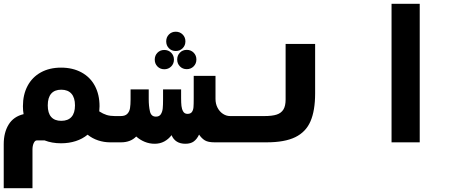

<svg xmlns="http://www.w3.org/2000/svg" viewBox="-20 -745 2440 1005"><path d="M438.5 -40Q412 -18 376.5 -6.5Q341 5 299.5 5Q252 5 213.5 -10H172.5Q163 -10 156.5 4Q150 18 150 38V240H-0.5V9.5Q-0.5 -51 25.2 -93Q51 -135 103.5 -147.5Q100 -165.5 100 -189Q100 -250 124.5 -295.8Q149 -341.5 194 -366.2Q239 -391 299.5 -391Q360.5 -391 406.2 -366.2Q452 -341.5 476.5 -295.8Q501 -250 501 -189Q501 -175.5 499.5 -162Q519.5 -149 538.2 -143.2Q557 -137.5 580.5 -137.5H602V0H556Q524.5 0 494 -10Q463.5 -20 438.5 -40ZM372.5 -193.5Q372.5 -233.5 354 -254.5Q335.5 -275.5 300.5 -275.5Q266 -275.5 248 -254.8Q230 -234 230 -193.5Q230 -153 248 -132.8Q266 -112.5 300.5 -112.5Q336 -112.5 354.2 -133Q372.5 -153.5 372.5 -193.5Z M693 -30.5Q663.5 0 613.5 0H600V-137.5H612Q635 -137.5 646.2 -149Q657.5 -160.5 660.5 -178.5Q663.5 -196.5 663.5 -225V-277H758.5V-226Q758.5 -190 764.8 -162.2Q771 -134.5 796 -134.5Q814 -134.5 822 -147.2Q830 -160 831.8 -177.5Q833.5 -195 833.5 -225V-277H928V-231Q928 -207 929.8 -190.5Q931.5 -174 938.8 -161.5Q946 -149 961.5 -149Q977.5 -149 984.5 -158.8Q991.5 -168.5 992.8 -183.8Q994 -199 994 -231V-348H1108V-227.5Q1108 -202 1118.5 -181.5Q1129 -161 1146.8 -149.2Q1164.5 -137.5 1184.5 -137.5H1200V0H1103Q1069.5 0 1052.5 -10.2Q1035.5 -20.5 1022 -40.5Q1011 -17 994.5 -4.8Q978 7.5 950.5 7.5Q897 7.5 878 -37.5Q862 -16.5 839.8 -4.5Q817.5 7.5 790 7.5Q762 7.5 737.2 -2.8Q712.5 -13 693 -30.5ZM850 -528.5Q850 -550 864.2 -564.5Q878.5 -579 900 -579Q921.5 -579 936 -564.5Q950.5 -550 950.5 -528.5Q950.5 -507 936 -492.5Q921.5 -478 900 -478Q878.5 -478 864.2 -492.5Q850 -507 850 -528.5ZM790 -433Q790 -454.5 804.2 -469Q818.5 -483.5 840 -483.5Q861.5 -483.5 876 -469Q890.5 -454.5 890.5 -433Q890.5 -411.5 876 -397Q861.5 -382.5 840 -382.5Q818.5 -382.5 804.2 -397Q790 -411.5 790 -433ZM907.5 -433.5Q907.5 -455 921.8 -469.5Q936 -484 957.5 -484Q979 -484 993.5 -469.5Q1008 -455 1008 -433.5Q1008 -412 993.5 -397.5Q979 -383 957.5 -383Q936 -383 921.8 -397.5Q907.5 -412 907.5 -433.5Z M1200 -137.5H1364Q1404.5 -137.5 1428.2 -145.2Q1452 -153 1463.5 -171.8Q1475 -190.5 1475 -224V-515H1629.5V-256.5Q1629.5 -166 1605.2 -110Q1581 -54 1525.5 -27Q1470 0 1375.5 0H1200Z M2177 -725V0H2029.5V-725Z"/></svg>

Font: JuliaMono Black
Style: Italic
Weight: 900
Italic angle: -9°
Monospace: yes
Designer: cormullion
Foundry: corm
Version: Version 0.057; ttfautohint (v1.8.4)